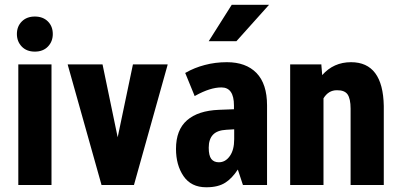

<svg xmlns="http://www.w3.org/2000/svg" viewBox="-20 -770 1665 799"><path d="M50.3 -628.4Q50.3 -660.2 70.8 -680.7Q91.3 -701.2 125 -701.2Q158.7 -701.2 179.2 -680.9Q199.7 -660.6 199.7 -628.4Q199.7 -597.2 179.4 -576.2Q159.2 -555.2 125 -555.2Q90.8 -555.2 70.6 -576.2Q50.3 -597.2 50.3 -628.4ZM194.3 0H191.4H59.6H56.2V-3.4V-498.5V-502H59.6H191.4H194.3V-498.5V-3.4Z M407.2 -499.5 469.7 -198.7 532.7 -499.5 533.2 -502H535.6H673.8H677.7L676.8 -497.6L538.1 -2.4L537.6 0H534.7H405.3H402.3L401.9 -2.4L262.7 -497.6L261.7 -502H265.6H404.3H406.7Z M954.6 -190.9V-231.9L922.4 -230Q883.8 -228 866.2 -209.2Q848.6 -190.4 848.6 -155.3Q848.6 -122.6 859.4 -108.4Q870.1 -94.7 890.6 -94.7Q918 -94.7 936 -120.1Q954.6 -145.5 954.6 -190.9ZM832 -499.5Q875.5 -511.2 924.3 -511.2Q1003.4 -511.2 1047.4 -466.3Q1091.3 -420.9 1091.3 -331.5V-3.4V0H1087.4H993.7H991.2L990.2 -2.4L969.7 -64.5Q945.3 -27.3 917.5 -9.8Q887.7 9.3 839.4 9.3Q838.9 9.3 838.4 9.3Q838.4 9.3 837.9 9.3Q775.4 9.3 743.7 -37.1Q728 -60.1 720.2 -88.4Q712.4 -116.7 712.4 -150.4Q712.4 -229.5 758.3 -269.5Q804.2 -309.6 891.1 -313L953.6 -315.4V-331.1Q953.6 -406.2 901.4 -406.2Q855 -406.2 793.5 -372.1L790 -370.1L788.6 -374L752 -463.4L750.5 -466.3L753.4 -467.8Q789.1 -488.3 832 -499.5ZM944.3 -750H1099.6L963.9 -598.6H848.6Z M1317.4 -502V-499L1320.8 -457.5Q1368.2 -511.2 1440.9 -511.2Q1573.7 -511.2 1577.1 -329.1V-3.4V0H1574.2H1442.4H1439V-3.4V-317.9Q1439 -358.9 1426.3 -377.4Q1413.6 -395 1381.8 -394.5Q1346.7 -394.5 1326.2 -360.8V-3.4V0H1322.8H1190.9H1187.5V-3.4V-498.5V-502H1190.9H1314.5Z"/></svg>

Font: MAUL Condensed Bold
Style: Condensed Bold
Weight: 700
Designer: MAUL
Version: Version 1.0; 2020; ttfautohint (v1.8.3)